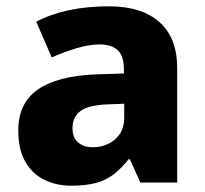

<svg xmlns="http://www.w3.org/2000/svg" viewBox="-20 -579 650 609"><path d="M326 -559Q429 -559 485.5 -509Q542 -459 542 -363V0H425L392 -74H388Q365 -45 340.5 -26Q316 -7 284 1.5Q252 10 206 10Q158 10 120 -9Q82 -28 60 -66.5Q38 -105 38 -165Q38 -252 100 -295Q162 -338 282 -343L373 -346V-359Q373 -402 353 -420Q333 -438 297 -438Q262 -438 222.5 -426Q183 -414 144 -397L95 -510Q140 -534 198 -546.5Q256 -559 326 -559ZM323 -248Q261 -246 235.5 -227Q210 -208 210 -173Q210 -142 228 -127Q246 -112 274 -112Q316 -112 345 -137Q374 -162 374 -206V-250Z"/></svg>

Font: Noto Sans Khmer ExtraBold
Style: Regular
Weight: 800
Version: Version 2.003